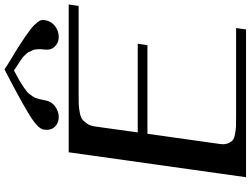

<svg xmlns="http://www.w3.org/2000/svg" viewBox="-144 -916 1061 812"><g transform="rotate(-90 386.0 -510.5)"><path d="M772.5 -750 766.6 -708H391.6Q364.3 -708 351.1 -707.5Q337.9 -707 317.9 -703.6Q297.9 -700.2 288.1 -693.4Q278.3 -686.5 269 -672.9Q259.8 -659.2 256.8 -639.6L231.4 -458H606.4L600.6 -417H225.6L182.6 -110.4Q179.7 -90.8 185.1 -77.1Q190.4 -63.5 198.2 -56.6Q206.1 -49.8 225.1 -46.4Q244.1 -43 257.3 -42.5Q270.5 -42 297.9 -42H672.9L667 0H42L147.5 -750ZM493.2 -981.4Q490.2 -979.5 473.6 -970.7Q457 -961.9 454.1 -960Q451.2 -958 438 -950.2Q424.8 -942.4 421.9 -939.9Q418.9 -937.5 408.7 -930.2Q398.4 -922.9 395.5 -918Q392.6 -913.1 386.2 -905.3Q379.9 -897.5 377.4 -890.6Q375 -883.8 372.6 -874.5Q370.1 -865.2 368.2 -854.5Q364.3 -825.2 342.8 -808.6Q321.3 -792 296.9 -792Q271.5 -792 255.4 -808.6Q239.3 -825.2 243.2 -854.5Q246.1 -877.9 293.9 -908.7Q341.8 -939.5 445.3 -994.1Q480.5 -1011.7 498 -1021.5Q513.7 -1010.7 537.1 -996.6Q560.5 -982.4 575.2 -973.6Q589.8 -964.8 608.4 -952.6Q627 -940.4 638.2 -932.6Q649.4 -924.8 662.6 -915Q675.8 -905.3 683.1 -897.9Q690.4 -890.6 696.8 -882.8Q703.1 -875 705.6 -868.2Q708 -861.3 707 -854.5Q703.1 -825.2 682.1 -808.6Q661.1 -792 635.7 -792Q611.3 -792 594.7 -808.6Q578.1 -825.2 582 -854.5Q584 -865.2 583.5 -874.5Q583 -883.8 582.5 -890.6Q582 -897.5 577.6 -905.3Q573.2 -913.1 571.8 -918Q570.3 -922.9 563 -930.2Q555.7 -937.5 553.2 -940.4Q550.8 -943.4 540 -950.7Q529.3 -958 525.9 -960Q522.5 -961.9 509.8 -970.7Q497.1 -979.5 493.2 -981.4Z"/></g></svg>

Font: okolaks
Style: BoldItalic
Weight: 600
Width: 8
Italic angle: -8°
Version: Version 000.6.0